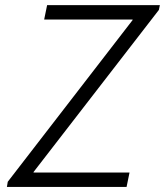

<svg xmlns="http://www.w3.org/2000/svg" viewBox="-20 -740 653 760"><path d="M10.7 -20.5 504.9 -660.6V-662.6H154.8L166.5 -719.7H612.8L608.9 -700.7L112.8 -59.1V-57.1H492.7L481 0H7.3Z"/></svg>

Font: Reddit Sans Chocolate Light
Style: Italic
Weight: 300
Italic angle: -11.25°
Designer: Stephen Hutchings
Version: Version 1.013